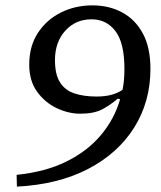

<svg xmlns="http://www.w3.org/2000/svg" viewBox="-20 -680 602 716"><path d="M185 -456Q185 -402 204 -372.5Q223 -343 258 -331.5Q293 -320 340 -320Q372 -320 395.5 -326.5Q419 -333 437 -345Q441 -365 442.5 -384.5Q444 -404 444 -423Q444 -520 410.5 -564Q377 -608 321 -608Q262 -608 223.5 -565.5Q185 -523 185 -456ZM42 -28Q150 -39 228.5 -78Q307 -117 357 -177Q407 -237 428 -310L419 -312Q391 -288 360.5 -272Q330 -256 279 -256Q235 -256 191 -277Q147 -298 118 -338.5Q89 -379 89 -439Q89 -508 121.5 -557.5Q154 -607 207.5 -633.5Q261 -660 325 -660Q386 -660 435 -634Q484 -608 512.5 -555.5Q541 -503 541 -423Q541 -301 480.5 -204.5Q420 -108 308.5 -50Q197 8 43 16Z"/></svg>

Font: Source Serif 4 Caption
Style: Italic
Weight: 400
Italic angle: -12°
Designer: Frank Grießhammer
Foundry: Adobe Systems Incorporated
Version: Version 4.004;hotconv 1.0.117;makeotfexe 2.5.65602